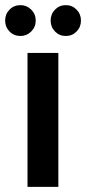

<svg xmlns="http://www.w3.org/2000/svg" viewBox="-38 -727 335 747"><path d="M69 0V-521H189V0ZM42 -587Q16 -587 -1 -604.5Q-18 -622 -18 -647Q-18 -672 -1 -689.5Q16 -707 42 -707Q66 -707 83.5 -689.5Q101 -672 101 -647Q101 -622 83.5 -604.5Q66 -587 42 -587ZM218 -587Q193 -587 176 -604.5Q159 -622 159 -647Q159 -672 176 -689.5Q193 -707 218 -707Q243 -707 260 -689.5Q277 -672 277 -647Q277 -622 260 -604.5Q243 -587 218 -587Z"/></svg>

Font: DM Sans 10pt SemiBold
Style: Regular
Weight: 600
Version: Version 4.004;gftools[0.9.30]